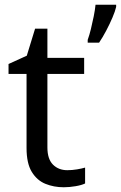

<svg xmlns="http://www.w3.org/2000/svg" viewBox="-20 -780 510 810"><path d="M264 -62Q284 -62 305 -65.5Q326 -69 339 -73V-6Q325 1 299 5.5Q273 10 249 10Q207 10 171.5 -4.5Q136 -19 114 -55Q92 -91 92 -156V-468H16V-510L93 -545L128 -659H180V-536H335V-468H180V-158Q180 -109 203.5 -85.5Q227 -62 264 -62ZM470 -751Q466 -733 454.5 -706Q443 -679 428 -650.5Q413 -622 398 -600H350V-612Q357 -631 363.5 -657.5Q370 -684 375.5 -711.5Q381 -739 383 -760H470Z"/></svg>

Font: Noto Sans Lisu
Style: Regular
Weight: 400
Designer: Monotype Design Team. David Williams.
Foundry: Monotype Imaging Inc.
Version: Version 2.102